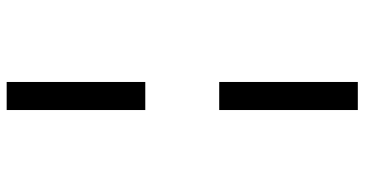

<svg xmlns="http://www.w3.org/2000/svg" viewBox="-272 -578 1066 561"><g transform="rotate(-90 260.5 -298.0)"><path d="M219 -190H301V215H219ZM219 -811H301V-406H219Z"/></g></svg>

Font: MM Taunggyi
Style: Regular
Weight: 400
Designer: Khon Soe Zaw Thu
Version: Version 1.00 July 18, 2016, initial release